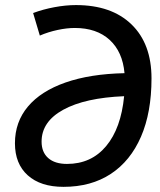

<svg xmlns="http://www.w3.org/2000/svg" viewBox="-20 -723 626 753"><path d="M273.4 -613.3Q242.2 -613.3 205.8 -605.5Q169.4 -597.7 136.2 -583.5L109.9 -671.9Q148.9 -686.5 193.4 -694.8Q237.8 -703.1 277.8 -703.1Q417.5 -703.1 495.8 -627.2Q574.2 -551.3 574.2 -415.5Q574.2 -282.2 533 -187Q491.7 -91.8 414.6 -41Q337.4 9.8 229 9.8Q139.2 9.8 88.9 -35.4Q38.6 -80.6 38.6 -161.1Q38.6 -244.6 89.6 -305.2Q140.6 -365.7 236.8 -399.4Q333 -433.1 468.3 -436Q460.9 -520 409.9 -566.7Q358.9 -613.3 273.4 -613.3ZM466.8 -345.7Q313.5 -339.4 228.3 -292.7Q143.1 -246.1 143.1 -167.5Q143.1 -126 169.2 -103Q195.3 -80.1 242.7 -80.1Q337.9 -80.1 396.2 -149.9Q454.6 -219.7 466.8 -345.7Z"/></svg>

Font: Cascadia Code NF
Style: Italic
Weight: 400
Italic angle: -10°
Monospace: yes
Designer: Aaron Bell
Foundry: Saja Typeworks
Version: Version 2404.023; ttfautohint (v1.8.4)